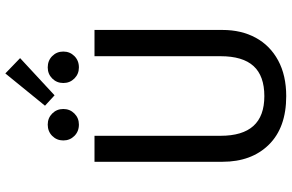

<svg xmlns="http://www.w3.org/2000/svg" viewBox="-202 -852 1067 702"><g transform="rotate(-90 331.0 -501.5)"><path d="M572 -221Q572 -152 543.5 -99.5Q515 -47 460.5 -17.5Q406 12 330 12Q215 12 152.5 -51.5Q90 -115 90 -221V-689H185V-228Q185 -148 221 -108Q257 -68 330 -68Q404 -68 440 -107.5Q476 -147 476 -228V-689H572ZM469 -961 333 -835 295 -870 413 -1015ZM283 -803Q283 -779 266.5 -762.5Q250 -746 226 -746Q201 -746 184.5 -762.5Q168 -779 168 -803Q168 -827 184.5 -843.5Q201 -860 226 -860Q250 -860 266.5 -843.5Q283 -827 283 -803ZM493 -803Q493 -779 476.5 -762.5Q460 -746 435 -746Q411 -746 394.5 -762.5Q378 -779 378 -803Q378 -827 394.5 -843.5Q411 -860 435 -860Q460 -860 476.5 -843.5Q493 -827 493 -803Z"/></g></svg>

Font: FiraGO
Style: Regular
Weight: 400
Designer: bBox Type
Foundry: bBox Type GmbH
Version: Version 1.001;April 20, 2020;FontCreator 12.0.0.2555 64-bit